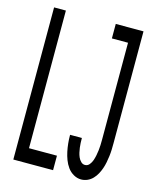

<svg xmlns="http://www.w3.org/2000/svg" viewBox="-112 -812 724 896"><g transform="rotate(15 250.0 -363.5)"><path d="M37 0V-735H94V-70H229V0ZM366 8Q347 8 329.5 -2Q312 -12 300.5 -28Q289 -44 282 -62.5Q275 -81 271 -100Q267 -119 265 -138.5Q263 -158 263 -178V-180H320V-179Q320 -167 320.5 -156Q321 -145 322.5 -133.5Q324 -122 326.5 -111Q329 -100 333.5 -89.5Q338 -79 346.5 -70.5Q355 -62 366 -62Q379 -62 387.5 -72.5Q396 -83 400 -95Q404 -107 406.5 -119.5Q409 -132 410.5 -144.5Q412 -157 412.5 -169.5Q413 -182 413 -195V-665H335V-735H469V-195Q469 -179 468.5 -163.5Q468 -148 466 -132Q464 -116 461 -100.5Q458 -85 453 -70.5Q448 -56 440.5 -42Q433 -28 422 -16.5Q411 -5 396.5 1.5Q382 8 366 8Z"/></g></svg>

Font: Iosevka www.saffi
Style: Regular
Weight: 400
Monospace: yes
Designer: Belleve Invis
Foundry: Belleve Invis
Version: Version 22.0.2; ttfautohint (v1.8.3)